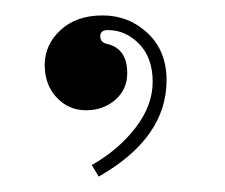

<svg xmlns="http://www.w3.org/2000/svg" viewBox="-20 -133 292 249"><path d="M196 -29Q196 46 108 96L99 81Q133 62 155.5 33Q178 4 178 -27Q178 -58 160.5 -76Q143 -94 120 -94Q110 -94 110 -86Q110 -78 119 -76Q145 -70 145 -38Q145 -17 129.5 -3.5Q114 10 91.5 10Q69 10 53.5 -6.5Q38 -23 38 -49Q38 -75 58.5 -94Q79 -113 113 -113Q147 -113 171.5 -90Q196 -67 196 -29Z"/></svg>

Font: Elsie
Style: Regular
Weight: 400
Designer: Alejandro Inler
Foundry: Alejandro Inler
Version: 1.002